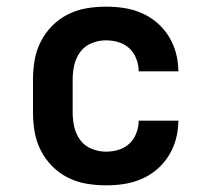

<svg xmlns="http://www.w3.org/2000/svg" viewBox="-20 -548 640 576"><path d="M298 8Q268 8 239 3Q210 -2 184 -15Q158 -28 137 -49Q116 -70 102.5 -96.5Q89 -123 84 -152Q79 -181 79 -210V-310Q79 -339 84 -368Q89 -397 102.5 -423.5Q116 -450 137 -471Q158 -492 184 -505Q210 -518 239 -523Q268 -528 298 -528Q325 -528 352 -524Q379 -520 404.5 -509Q430 -498 451 -480Q472 -462 486.5 -438.5Q501 -415 508 -388.5Q515 -362 515 -334H396Q396 -353 389 -371.5Q382 -390 368 -403Q354 -416 335.5 -421.5Q317 -427 298 -427Q276 -427 255 -418.5Q234 -410 221 -392.5Q208 -375 203 -353.5Q198 -332 198 -310V-210Q198 -188 203 -166.5Q208 -145 221 -127.5Q234 -110 255 -101.5Q276 -93 298 -93Q317 -93 335.5 -98.5Q354 -104 368 -117Q382 -130 389 -148.5Q396 -167 396 -186H515Q515 -158 508 -131.5Q501 -105 486.5 -81.5Q472 -58 451 -40Q430 -22 404.5 -11Q379 0 352 4Q325 8 298 8Z"/></svg>

Font: Iosevka Plex Etoile
Style: Bold
Weight: 700
Designer: Belleve Invis
Foundry: Belleve Invis
Version: Version 25.1.1; ttfautohint (v1.8.4)